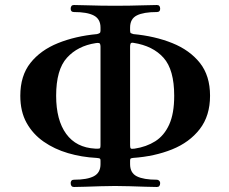

<svg xmlns="http://www.w3.org/2000/svg" viewBox="-20 -746 915 766"><path d="M275 0Q262 0 262 -16Q262 -21 265 -25Q268 -29 275 -29Q328 -29 354.5 -43Q381 -57 381 -91V-105Q381 -111 379 -113Q377 -115 365 -116Q306 -119 251.5 -135Q197 -151 154 -181Q111 -211 86 -256Q61 -301 61 -364Q61 -444 101.5 -495Q142 -546 211.5 -574Q281 -602 367 -610Q375 -612 378 -614.5Q381 -617 381 -624V-636Q381 -670 354.5 -684Q328 -698 275 -698Q262 -698 262 -711Q262 -726 275 -726Q291 -726 320.5 -725Q350 -724 382 -723.5Q414 -723 439 -723Q465 -723 497.5 -723.5Q530 -724 560 -725Q590 -726 606 -726Q619 -726 619 -711Q619 -698 606 -698Q553 -698 526 -684.5Q499 -671 499 -636V-624Q499 -615 502.5 -613.5Q506 -612 512 -610Q598 -602 667.5 -574Q737 -546 777.5 -495Q818 -444 818 -364Q818 -284 777 -231Q736 -178 666.5 -150Q597 -122 511 -116Q502 -115 500.5 -112.5Q499 -110 499 -105V-91Q499 -56 526 -42.5Q553 -29 606 -29Q611 -29 615 -25Q619 -21 619 -16Q619 0 606 0Q590 0 560 -1Q530 -2 497.5 -3Q465 -4 439 -4Q414 -4 382 -3Q350 -2 320.5 -1Q291 0 275 0ZM360 -153Q377 -152 379 -155Q381 -157 381 -167V-560Q381 -568 378.5 -572Q376 -576 362 -574Q290 -563 247 -515.5Q204 -468 204 -364Q204 -267 244 -212Q284 -157 360 -153ZM517 -153Q564 -160 599.5 -182.5Q635 -205 655 -249Q675 -293 675 -364Q675 -468 632.5 -515.5Q590 -563 513 -575Q503 -577 501 -572Q499 -567 499 -560V-167Q499 -157 501.5 -154Q504 -151 517 -153Z"/></svg>

Font: Zen Antique Soft
Style: Regular
Weight: 400
Designer: Yoshimichi Ohira
Foundry: Positype
Version: Version 1.001